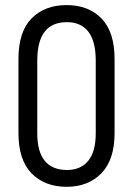

<svg xmlns="http://www.w3.org/2000/svg" viewBox="-20 -719 518 747"><path d="M51.8 -201.2V-489.3Q51.8 -595.7 103 -647.5Q154.3 -699.2 239.3 -699.2Q324.2 -699.2 375 -647Q425.8 -594.7 425.8 -489.3V-201.2Q425.8 -97.7 374.5 -44.9Q323.2 7.8 239.3 7.8Q154.3 7.8 103 -44.4Q51.8 -96.7 51.8 -201.2ZM352.5 -200.2V-482.4Q352.5 -558.6 323.7 -595.7Q294.9 -632.8 240.2 -632.8Q182.6 -632.8 153.8 -595.7Q125 -558.6 125 -482.4V-200.2Q125 -58.6 240.2 -57.6Q293.9 -57.6 323.2 -93.3Q352.5 -128.9 352.5 -200.2Z"/></svg>

Font: Altinn-DIN Condensed
Style: Regular
Weight: 400
Width: 3
Designer: Charles Nix
Foundry: Altinn
Version: Version 2.00